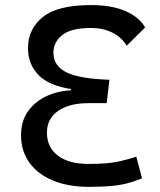

<svg xmlns="http://www.w3.org/2000/svg" viewBox="-20 -723 626 753"><path d="M336.9 -703.1Q416.5 -703.1 470.2 -680.4Q523.9 -657.7 549.3 -615.7L477.1 -543.9Q455.6 -578.1 419.4 -595.7Q383.3 -613.3 337.4 -613.3Q258.3 -613.3 223.9 -585.4Q189.5 -557.6 189.5 -516.6Q189.5 -464.8 240.2 -439.5Q291 -414.1 409.2 -410.2L398.4 -318.4H325.2Q252.9 -318.4 208.5 -288.3Q164.1 -258.3 164.1 -202.6Q164.1 -145 207.3 -112.5Q250.5 -80.1 326.7 -80.1Q366.7 -80.1 395.5 -82.5Q424.3 -85 451.9 -91.1Q479.5 -97.2 514.6 -108.4L537.1 -23.4Q505.9 -10.7 476.6 -3.4Q447.3 3.9 412.4 6.8Q377.4 9.8 329.1 9.8Q247.1 9.8 187.3 -15.1Q127.4 -40 95 -85.7Q62.5 -131.3 62.5 -192.4Q62.5 -249.5 91.3 -288.6Q120.1 -327.6 166.7 -347.9Q213.4 -368.2 266.6 -369.1L258.3 -342.8V-399.9L266.6 -372.6Q172.4 -385.7 131.1 -428.7Q89.8 -471.7 89.8 -533.7Q89.8 -609.4 147.9 -656.2Q206.1 -703.1 336.9 -703.1Z"/></svg>

Font: Cascadia Mono PL
Style: Regular
Weight: 400
Monospace: yes
Designer: Aaron Bell
Foundry: Saja Typeworks
Version: Version 2102.003